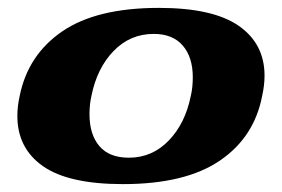

<svg xmlns="http://www.w3.org/2000/svg" viewBox="-20 -457 716 487"><path d="M24 -163Q24 -187 30 -214Q51 -318 138 -377.5Q225 -437 383 -437Q520 -437 585.5 -391.5Q651 -346 651 -265Q651 -241 645 -214Q625 -109 537.5 -49.5Q450 10 292 10Q154 10 89 -35.5Q24 -81 24 -163ZM464 -214Q469 -235 469 -261Q469 -312 443.5 -341.5Q418 -371 370 -371Q310 -371 268 -327.5Q226 -284 212 -214Q207 -193 207 -167Q207 -116 232 -86.5Q257 -57 307 -57Q366 -57 408 -100.5Q450 -144 464 -214Z"/></svg>

Font: Taviraj Black
Style: Italic
Weight: 900
Italic angle: -12°
Designer: Katatrad Team
Foundry: CadsonDemak
Version: Version 1.001